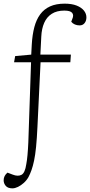

<svg xmlns="http://www.w3.org/2000/svg" viewBox="-46 -802 493 1051"><path d="M306 -744Q265 -744 237.5 -726.5Q210 -709 196 -677Q182 -645 180 -602L175 -503H342L339 -461H176L159 -108Q156 -43 151.5 2Q147 47 140.5 77.5Q134 108 126.5 129Q119 150 110 167Q100 185 84.5 199Q69 213 52.5 221Q36 229 22 229Q-3 229 -14.5 215.5Q-26 202 -26 185Q-26 172 -20.5 161.5Q-15 151 -5 143L24 154Q52 165 71.5 155Q91 145 98 96Q100 86 101.5 74Q103 62 104.5 47Q106 32 107 14.5Q108 -3 109 -22L124 -461H31L37 -495L125 -503L128 -559Q131 -612 142 -653.5Q153 -695 174 -723.5Q195 -752 228 -767Q261 -782 308 -782Q347 -782 373.5 -771.5Q400 -761 413.5 -744Q427 -727 427 -707Q427 -688 417 -675.5Q407 -663 390 -663Q376 -663 364 -668Q352 -673 344 -683L350 -699Q359 -719 349 -731.5Q339 -744 306 -744Z"/></svg>

Font: Literata ExtraLight
Style: Italic
Weight: 250
Italic angle: -2°
Designer: Latin by Veronika Burian and Jose Scaglione. Greek by Irene Vlachou. Cyrillic by Vera Evstafieva
Foundry: TypeTogether
Version: Version 3.002